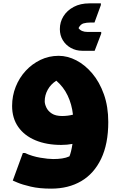

<svg xmlns="http://www.w3.org/2000/svg" viewBox="-20 -861 716 1142"><path d="M336 -688Q336 -730 357.5 -764.5Q379 -799 418.5 -820Q458 -841 512 -841H580V-831L542 -727H518Q495 -727 477 -722Q459 -717 447 -694Q463 -671 501 -671H582V-661L543 -559H469Q432 -559 401.5 -576Q371 -593 353.5 -622Q336 -651 336 -688ZM284 261Q214 261 163 249Q112 237 84 225Q56 213 56 213L116 49H128Q172 69 219.5 77Q267 85 296 85Q325 85 349 81.5Q373 78 393 69Q398 57 402.5 39Q407 21 411 -5Q379 1 344 1Q257 1 191 -26.5Q125 -54 88.5 -106Q52 -158 52 -231Q52 -291 73.5 -345Q95 -399 133 -440Q171 -481 221 -505Q271 -529 329 -529Q382 -529 434 -502Q486 -475 529 -424Q572 -373 598 -300Q624 -227 624 -135Q624 -5 581.5 83.5Q539 172 463 216.5Q387 261 284 261ZM246 -259Q246 -242 256 -221Q266 -200 288.5 -185.5Q311 -171 350 -171Q383 -171 414 -179Q407 -241 382.5 -292.5Q358 -344 315 -381Q282 -360 264 -327.5Q246 -295 246 -259Z"/></svg>

Font: Kufam Black
Style: Regular
Weight: 900
Designer: Wael Morcos, Artur Schmal
Foundry: Original Type
Version: Version 1.301; ttfautohint (v1.8.3)